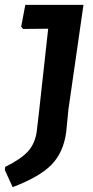

<svg xmlns="http://www.w3.org/2000/svg" viewBox="-25 -663 382 789"><path d="M318 -643 256 -212 247 -120Q236 -37 187 13.5Q138 64 27 106L-5 36L-4 23Q61 -9 90 -41Q119 -73 126 -123L135 -200L173 -545L70 -544L62 -553L79 -643Z"/></svg>

Font: Alegreya Sans SC
Style: Bold Italic
Weight: 700
Italic angle: -7°
Designer: Juan Pablo del Peral
Foundry: Huerta Tipografica
Version: Version 2.007